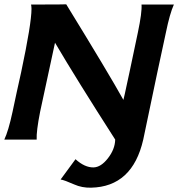

<svg xmlns="http://www.w3.org/2000/svg" viewBox="-20 -647 826 890"><path d="M636 -626H786Q767 -584 749 -496Q743 -465 729 -403Q715 -341 709 -310L644 0Q594 219 402 223Q360 224 324 208Q279 188 261 185L330 91Q373 130 414 129Q448 128 480 87Q513 45 514 0Q335 -279 235 -449L205 -310Q192 -249 166 -129Q148 -38 150 0H0Q19 -40 38 -128Q44 -158 57.5 -219.5Q71 -281 78 -312Q126 -538 126 -606Q126 -616 124 -626Q287 -626 287 -627Q486 -303 552 -184Q554 -191 558.5 -211.5Q563 -232 568.5 -258Q574 -284 580 -311Q606 -435 619 -496Q639 -591 636 -626Z"/></svg>

Font: GFS Neohellenic Rg
Style: Bold Italic
Weight: 700
Italic angle: -12°
Designer: Designed by Takis Katsoulidis and George D. Matthiopoulos.
Foundry: Designed by Takis Katsoulidis and George D. Matthiopoulos.
Version: Version 1.0